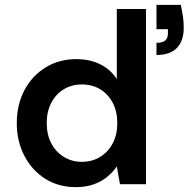

<svg xmlns="http://www.w3.org/2000/svg" viewBox="-20 -757 785 789"><path d="M291 12Q221 12 166.5 -22Q112 -56 80.5 -116Q49 -176 49 -251Q49 -327 80.5 -386.5Q112 -446 167.5 -480Q223 -514 293 -514Q350 -514 392.5 -492.5Q435 -471 460 -432V-720H580V0H473L460 -73Q445 -51 422 -31.5Q399 -12 366.5 0Q334 12 291 12ZM316 -92Q359 -92 392 -112.5Q425 -133 443.5 -168.5Q462 -204 462 -251Q462 -298 443.5 -334Q425 -370 392 -390Q359 -410 316 -410Q275 -410 242 -390Q209 -370 190.5 -334Q172 -298 172 -252Q172 -204 190.5 -168.5Q209 -133 242 -112.5Q275 -92 316 -92ZM623 -531V-581Q648 -581 659 -590.5Q670 -600 670 -619V-637H623V-737H723Q729 -709 732 -687.5Q735 -666 735 -643Q735 -588 706.5 -559.5Q678 -531 623 -531Z"/></svg>

Font: DM Sans 16pt SemiBold
Style: Regular
Weight: 600
Version: Version 4.004;gftools[0.9.30]